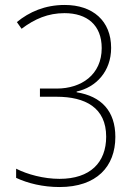

<svg xmlns="http://www.w3.org/2000/svg" viewBox="-20 -744 551 774"><path d="M428 -551C428 -660 354 -724 241 -724C161 -724 98 -696 48 -655L67 -628C120 -668 174 -691 240 -691C331 -691 390 -643 390 -550C390 -443 308 -387 209 -387H141V-354H208C324 -354 408 -310 408 -193C408 -89 344 -23 220 -23C156 -23 90 -41 45 -64V-27C92 -5 153 10 220 10C370 10 445 -73 445 -192C445 -297 388 -356 289 -372V-375C367 -392 428 -456 428 -551Z"/></svg>

Font: Noto Sans Bengali SemiCondensed ExtraLight
Style: Regular
Weight: 200
Width: 4
Designer: Joana Ranito - Universal Thirst; Jelle Bosma - Monotype Design Team
Foundry: Universal Thirst ehf.
Version: Version 3.000